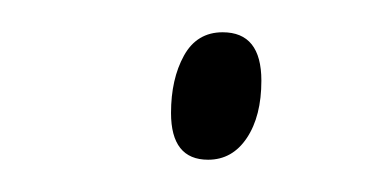

<svg xmlns="http://www.w3.org/2000/svg" viewBox="-20 -418 235 119"><path d="M86 -348Q86 -369 94 -383.5Q102 -398 118 -398Q142 -398 142 -368Q142 -346 133 -332.5Q124 -319 109 -319Q86 -319 86 -348Z"/></svg>

Font: Noto Serif NarrowThin
Style: Italic
Weight: 250
Width: 4
Italic angle: -12°
Designer: Monotype Design Team
Foundry: Monotype Imaging Inc.
Version: Version 1.001